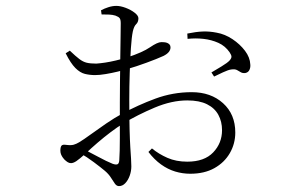

<svg xmlns="http://www.w3.org/2000/svg" viewBox="-20 -574 1040 652"><path d="M626 16Q600 16 575 8.5Q550 1 527 -15.5Q504 -32 484 -58L496 -70Q519 -51 548.5 -38Q578 -25 616 -25Q674 -25 704 -56.5Q734 -88 734 -132Q734 -161 721.5 -184Q709 -207 683 -220Q657 -233 616 -233Q563 -233 505 -208.5Q447 -184 399 -155Q378 -142 355.5 -125Q333 -108 311.5 -89.5Q290 -71 271 -53Q250 -34 239.5 -27Q229 -20 221 -20Q215 -20 209.5 -23.5Q204 -27 198 -33Q191 -41 188 -48Q185 -55 185 -62Q185 -75 189 -79.5Q193 -84 205 -82Q221 -80 230 -82.5Q239 -85 249 -91Q264 -100 288 -117.5Q312 -135 340.5 -154.5Q369 -174 395 -188Q448 -217 507.5 -239Q567 -261 631 -261Q696 -261 737.5 -223.5Q779 -186 779 -124Q779 -86 760.5 -54Q742 -22 708 -3Q674 16 626 16ZM384 58Q376 58 370 49.5Q364 41 356.5 29Q349 17 336 6Q323 -5 299 -23Q275 -41 252 -54L263 -68Q285 -57 313.5 -41.5Q342 -26 362 -18Q373 -14 378.5 -16Q384 -18 385 -29Q387 -58 387 -106Q387 -154 387 -226Q387 -259 387.5 -300Q388 -341 388.5 -380.5Q389 -420 389.5 -451Q390 -482 390 -495Q390 -507 386.5 -512Q383 -517 372 -521Q362 -524 351 -524.5Q340 -525 325 -525L323 -539Q334 -545 348 -549.5Q362 -554 375 -554Q389 -554 406.5 -547.5Q424 -541 437 -531Q450 -521 450 -512Q450 -499 442.5 -492Q435 -485 431 -467Q427 -448 424.5 -410Q422 -372 420.5 -326Q419 -280 419 -235Q419 -175 420 -136.5Q421 -98 422.5 -74Q424 -50 425 -35.5Q426 -21 426 -9Q426 7 420.5 22.5Q415 38 405.5 48Q396 58 384 58ZM303 -319Q285 -319 268.5 -323Q252 -327 236 -343Q220 -359 203 -393L217 -402Q237 -383 249.5 -373.5Q262 -364 274.5 -361Q287 -358 307 -358Q321 -359 337.5 -361.5Q354 -364 373 -368.5Q392 -373 412 -379Q464 -396 489.5 -413.5Q515 -431 528 -431Q533 -431 538.5 -430.5Q544 -430 548.5 -428Q553 -426 556 -422.5Q559 -419 559 -413Q559 -396 535 -384Q513 -374 477.5 -361Q442 -348 414 -340Q401 -336 380.5 -331Q360 -326 339 -322.5Q318 -319 303 -319ZM813 -326Q804 -325 798 -328.5Q792 -332 785 -336Q778 -340 765 -338Q756 -337 737.5 -328.5Q719 -320 707 -314L698 -328Q710 -335 731.5 -348Q753 -361 760 -369Q766 -376 766 -381.5Q766 -387 760 -396Q745 -418 721.5 -428.5Q698 -439 671 -442Q644 -445 617 -442L616 -460Q645 -466 668 -467Q691 -468 716 -463Q744 -458 769.5 -441Q795 -424 812 -401.5Q829 -379 830 -355Q831 -345 827 -336.5Q823 -328 813 -326Z"/></svg>

Font: Noto Serif HK ExtraLight
Style: Regular
Weight: 200
Designer: Ryoko NISHIZUKA 西塚涼子 (kana & ideographs); Frank Grießhammer (Latin, Greek & Cyrillic); Wenlong ZHANG 张文龙 (bopomofo); San
Foundry: Adobe
Version: Version 2.002-H1;hotconv 1.1.0;makeotfexe 2.6.0